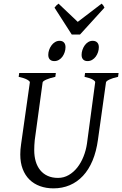

<svg xmlns="http://www.w3.org/2000/svg" viewBox="-20 -1014 668 1049"><path d="M625 -594.2Q594.2 -587.4 577.1 -579.1Q560.1 -570.8 559.1 -564L515.1 -250Q506.3 -186 485.6 -136.5Q464.8 -86.9 433.3 -53.2Q401.9 -19.5 361.1 -2.2Q320.3 15.1 272 15.1Q231.9 15.1 198.5 2.9Q165 -9.3 141.1 -32.7Q117.2 -56.2 104 -90.6Q90.8 -125 90.8 -169.9Q90.8 -182.6 91.8 -196.8Q92.8 -210.9 95.2 -226.1L143.1 -564Q144 -569.8 128.9 -578.6Q113.8 -587.4 82 -594.2L85 -615.2H285.2L282.2 -594.2Q251.5 -587.4 232.9 -579.1Q214.4 -570.8 212.9 -564L169.9 -249Q167 -220.2 167 -193.8Q167 -159.7 175.3 -131.8Q183.6 -104 200 -84Q216.3 -64 240.7 -53Q265.1 -42 296.9 -42Q328.6 -42 355.5 -57.6Q382.3 -73.2 402.6 -99.1Q422.9 -125 436.3 -158.7Q449.7 -192.4 455.1 -229L500 -564Q501.5 -569.8 487.5 -578.6Q473.6 -587.4 441.9 -594.2L444.8 -615.2H627.9ZM337.9 -756.3Q337.9 -742.7 333.5 -729.2Q329.1 -715.8 321.3 -704.8Q313.5 -693.8 302 -687Q290.5 -680.2 276.9 -680.2Q261.2 -680.2 252.4 -689Q243.7 -697.8 243.7 -714.4Q243.7 -727.5 248.3 -741Q252.9 -754.4 261 -765.6Q269 -776.9 280.5 -783.9Q292 -791 305.7 -791Q320.8 -791 329.3 -782Q337.9 -772.9 337.9 -756.3ZM520 -756.3Q520 -742.7 515.6 -729.2Q511.2 -715.8 503.2 -704.8Q495.1 -693.8 483.6 -687Q472.2 -680.2 458 -680.2Q442.9 -680.2 434.3 -689Q425.8 -697.8 425.8 -714.4Q425.8 -727.5 430.2 -741Q434.6 -754.4 442.4 -765.6Q450.2 -776.9 461.4 -783.9Q472.7 -791 486.8 -791Q502 -791 511 -782Q520 -772.9 520 -756.3ZM417 -825.2H372.1L277.8 -972.2Q284.7 -981.4 288.6 -984.9Q292.5 -988.3 299.8 -994.1L404.8 -894.5L535.2 -994.1Q541 -988.8 543.7 -985.1Q546.4 -981.4 550.8 -972.2Z"/></svg>

Font: Gentium
Style: Italic
Weight: 400
Italic angle: -7°
Designer: J. Victor Gaultney
Version: Version 1.02; 2005; OFL release